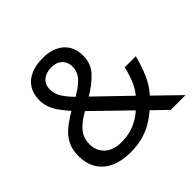

<svg xmlns="http://www.w3.org/2000/svg" viewBox="-181 -904 1094 1094"><g transform="rotate(-45 366.0 -357.5)"><path d="M304 -725Q358 -725 396.5 -706.5Q435 -688 456 -654Q477 -620 477 -571Q477 -508 436.5 -464Q396 -420 334 -384L527 -198Q553 -229 569.5 -269.5Q586 -310 597 -357H686Q670 -293 646 -238Q622 -183 584 -142L730 0H611L524 -84Q493 -56 457 -35Q421 -14 377.5 -2Q334 10 278 10Q209 10 158.5 -12.5Q108 -35 80.5 -79Q53 -123 53 -186Q53 -237 71.5 -274Q90 -311 125 -340Q160 -369 207 -396Q186 -420 166 -446Q146 -472 133 -502.5Q120 -533 120 -569Q120 -618 142 -653Q164 -688 205.5 -706.5Q247 -725 304 -725ZM260 -341Q224 -320 198.5 -298.5Q173 -277 159 -251Q145 -225 145 -189Q145 -134 182 -101Q219 -68 281 -68Q345 -68 391 -89Q437 -110 468 -139ZM301 -653Q259 -653 232.5 -631Q206 -609 206 -570Q206 -534 225 -503.5Q244 -473 280 -436Q339 -470 364.5 -500.5Q390 -531 390 -571Q390 -607 366 -630Q342 -653 301 -653Z"/></g></svg>

Font: uhindi05
Style: Book
Weight: 400
Designer: Jelle Bosma - Monotype Design Team
Foundry: Monotype Imaging Inc.
Version: Version 2.003